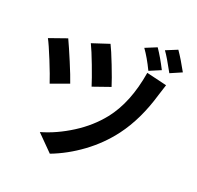

<svg xmlns="http://www.w3.org/2000/svg" viewBox="-157 -1036 1315 1282"><g transform="rotate(20 500.0 -395.0)"><path d="M457 -750Q476 -713 511.5 -622Q547 -531 562 -482L436 -438Q421 -487 387.5 -575.5Q354 -664 332 -709ZM754 -652 900 -617Q899 -616 875 -539Q819 -348 720 -216Q644 -115 541 -39.5Q438 36 327 78L215 -35Q324 -66 430.5 -133.5Q537 -201 610 -293Q717 -428 754 -652ZM179 -688Q203 -637 241 -546.5Q279 -456 295 -408L166 -361Q149 -414 110 -510Q71 -606 51 -643ZM761 -836Q800 -779 839 -702L756 -667Q717 -748 678 -802ZM896 -868Q934 -813 976 -736L893 -700Q841 -796 813 -834Z"/></g></svg>

Font: Noto Sans Korean Bold
Style: Bold
Weight: 700
Designer: Ryoko NISHIZUKA  (kana & ideographs); Paul D. Hunt (Latin, Greek & Cyrillic); Wenlong ZHANG  (bopomofo); Sandoll Communi
Foundry: Adobe Systems Incorporated
Version: Version 1.000;PS 1;hotconv 1.0.78;makeotf.lib2.5.61930